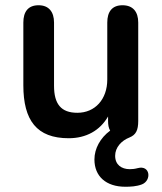

<svg xmlns="http://www.w3.org/2000/svg" viewBox="-20 -517 619 732"><path d="M69 -192C69 -58 120 10 242 10C308 10 361 -19 392 -73V-56C392 -41 394 -29 400 -19C362 9 340 50 340 91C340 155 384 195 458 195C477 195 500 194 521 186C559 171 553 111 505 124C494 127 484 128 475 128C443 128 419 111 419 77C419 45 443 19 474 7C498 -3 507 -20 507 -56V-431C507 -472 487 -497 447 -497C407 -497 389 -472 389 -431V-214C389 -138 342 -87 275 -87C213 -87 186 -120 186 -190V-431C186 -472 166 -497 127 -497C87 -497 69 -472 69 -431Z"/></svg>

Font: SN Pro SemiBold
Style: Regular
Weight: 600
Designer: Tobias Whetton
Foundry: Supernotes
Version: Version 1.003;Glyphs 3.3 (3324)